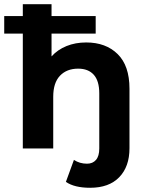

<svg xmlns="http://www.w3.org/2000/svg" viewBox="-38 -703 688 909"><path d="M575 -283V-1Q575 86 526.5 136Q478 186 389 186Q314 186 274 158L312 54Q339 72 374 72Q401 72 416.5 54Q432 36 432 0V-261Q432 -320 406 -349Q380 -378 332 -378Q278 -378 246 -344.5Q214 -311 214 -245V0H70V-544H-18V-627H70V-683H206V-627H415V-544H206V-436Q235 -468 277 -485Q319 -502 370 -502Q463 -502 519 -447Q575 -392 575 -283Z"/></svg>

Font: Montserrat Ace
Style: Bold
Weight: 700
Designer: Julieta Ulanovsky
Foundry: Julieta Ulanovsky
Version: Version 1